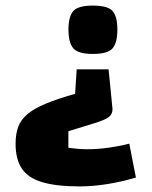

<svg xmlns="http://www.w3.org/2000/svg" viewBox="-20 -535 542 686"><path d="M368 -287.2 382 -145.5Q382.2 -127.2 368.7 -116.8Q355.2 -106.4 317 -94.7L224.3 -66.2V-7Q239.7 -4.8 257 -3.3Q274.3 -1.8 293.5 -1.8Q331.2 -1.8 372.2 -7.9Q413.2 -14 441.9 -21.8L465.6 99.4Q413.2 114.7 362.3 122.9Q311.5 131 265.1 131Q182 131 131.2 116Q80.5 101 58.1 67.5Q35.7 34.1 35.7 -21.2Q35.7 -56.2 45.2 -81.9Q54.8 -107.5 78.2 -127.3Q101.6 -147.1 143.3 -164.5Q185 -181.8 248.3 -199.8L254 -287.2ZM399.4 -429.5Q399.4 -382.9 382.5 -362.6Q365.6 -342.3 311.6 -342.3Q258.7 -342.3 241.7 -362.6Q224.6 -382.9 224.6 -429.5Q224.6 -475.6 241.7 -495.3Q258.7 -515 311.6 -515Q365.6 -515 382.5 -495.3Q399.4 -475.6 399.4 -429.5Z"/></svg>

Font: Changa
Style: Regular
Weight: 400
Designer: Eduardo Rodriguez Tunni
Foundry: Eduardo Rodriguez Tunni
Version: Version 3.003